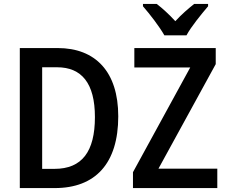

<svg xmlns="http://www.w3.org/2000/svg" viewBox="-20 -959 1154 979"><path d="M1041 -939H970C938 -913 908 -888 874 -851C843 -885 808 -917 779 -939H709V-927C744 -887 794 -822 818 -779H931C955 -824 1008 -888 1041 -927ZM583 -366C583 -593 467 -714 274 -714H81V0H259C466 0 583 -125 583 -366ZM1088 0V-99H788L1080 -632V-714H665V-615H950L658 -81V0ZM464 -362C464 -186 398 -98 258 -98H195V-616H271C396 -616 464 -535 464 -362Z"/></svg>

Font: Noto Sans UI SemiCondensed Medium
Style: Regular
Weight: 500
Width: 4
Designer: Monotype Design Team
Foundry: Monotype Imaging Inc.
Version: Version 1.901